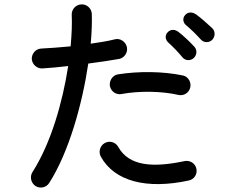

<svg xmlns="http://www.w3.org/2000/svg" viewBox="-20 -825 1040 870"><path d="M141 18C162 31 190 25 203 4C293 -137 353 -355 380 -537C432 -544 482 -551 520 -558C544 -563 560 -587 555 -612C549 -636 525 -653 501 -647C471 -639 432 -633 391 -627C396 -679 397 -725 396 -762C395 -787 373 -807 348 -805C324 -804 304 -783 305 -758C307 -718 305 -669 300 -615C251 -610 203 -607 167 -605C142 -604 123 -582 124 -557C126 -533 148 -513 173 -515C208 -517 248 -521 289 -526C264 -363 211 -176 127 -45C114 -24 120 4 141 18ZM437 -115C499 -3 645 34 835 -7C860 -12 875 -36 870 -60C865 -85 841 -100 816 -95C675 -65 565 -71 516 -159C504 -181 477 -189 455 -177C433 -165 425 -137 437 -115ZM478 -435C483 -410 507 -394 531 -399C611 -414 714 -412 788 -395C812 -389 836 -404 842 -428C848 -452 833 -478 809 -483C718 -502 608 -503 514 -488C490 -484 474 -459 478 -435ZM740 -679C726 -665 729 -645 742 -633C764 -613 788 -588 807 -565C819 -550 843 -548 858 -562C872 -575 875 -599 860 -614C841 -635 809 -665 789 -680C774 -692 754 -694 740 -679ZM819 -757C806 -743 809 -722 823 -711C846 -692 870 -668 890 -646C903 -631 927 -630 941 -644C955 -658 957 -682 942 -697C921 -717 888 -746 868 -760C852 -771 832 -772 819 -757Z"/></svg>

Font: 寒蝉半圆体
Style: Regular
Weight: 400
Designer: Yoshimichi Ohira & Warren
Foundry: ChillType
Version: Version 1.800;Glyphs 3.1.1 (3135)